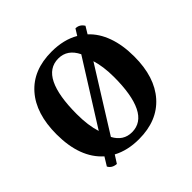

<svg xmlns="http://www.w3.org/2000/svg" viewBox="-141 -672 839 839"><g transform="rotate(-45 278.5 -252.5)"><path d="M463 -502 443 -469Q480 -435 499.5 -381Q519 -327 519 -256Q519 -129 455.5 -57.5Q392 14 278 14Q208 14 156 -14L133 22Q105 20 94 -1L118 -40Q38 -111 38 -256Q38 -384 101 -455.5Q164 -527 278 -527Q353 -527 406 -496L424 -525Q449 -525 463 -502ZM163 -256Q163 -220 167 -190.5Q171 -161 179 -136L362 -427Q348 -456 327 -470.5Q306 -485 278 -485Q220 -485 191.5 -427Q163 -369 163 -256ZM278 -29Q336 -29 364.5 -87Q393 -145 393 -256Q393 -289 389 -317.5Q385 -346 378 -368L198 -80Q225 -29 278 -29Z"/></g></svg>

Font: Arima Thin SemiBold
Style: Regular
Weight: 600
Version: Version 1.100